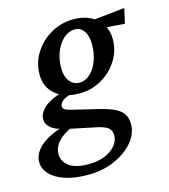

<svg xmlns="http://www.w3.org/2000/svg" viewBox="-140 -511 718 814"><g transform="rotate(-15 219.0 -104.5)"><path d="M148.4 222.7Q87.9 222.7 45.9 208.5Q3.9 194.3 -18.1 169.9Q-40 145.5 -40 117.2Q-40 81.1 -7.3 50.3Q25.4 19.5 89.8 0L130.9 9.8Q90.8 28.3 69.3 52.2Q47.9 76.2 47.9 106.4Q47.9 137.7 75.7 158.7Q103.5 179.7 162.1 179.7Q201.2 179.7 231.4 167.5Q261.7 155.3 279.3 134.3Q296.9 113.3 296.9 88.9Q296.9 65.4 279.8 53.7Q262.7 42 214.8 33.2L106.4 10.7L96.7 6.8Q61.5 0 42.5 -15.6Q23.4 -31.2 23.4 -54.7Q23.4 -83 54.7 -108.4Q85.9 -133.8 148.4 -148.4L164.1 -126Q140.6 -121.1 127 -109.9Q113.3 -98.6 113.3 -86.9Q113.3 -78.1 121.1 -72.8Q128.9 -67.4 148.4 -62.5L261.7 -35.2Q325.2 -20.5 351.6 1Q377.9 22.5 377.9 61.5Q377.9 104.5 346.2 141.1Q314.5 177.7 262.7 200.2Q210.9 222.7 148.4 222.7ZM201.2 -120.1Q135.7 -120.1 96.7 -152.8Q57.6 -185.5 57.6 -240.2Q57.6 -293 85 -335.9Q112.3 -378.9 157.7 -404.8Q203.1 -430.7 257.8 -430.7Q299.8 -430.7 331.1 -414.6Q362.3 -398.4 379.4 -370.6Q396.5 -342.8 396.5 -306.6Q396.5 -255.9 369.6 -213.4Q342.8 -170.9 298.3 -145.5Q253.9 -120.1 201.2 -120.1ZM212.9 -164.1Q238.3 -164.1 259.3 -183.1Q280.3 -202.1 293 -234.9Q305.7 -267.6 305.7 -307.6Q305.7 -345.7 290.5 -366.7Q275.4 -387.7 251 -387.7Q224.6 -387.7 202.1 -368.2Q179.7 -348.6 166.5 -315.9Q153.3 -283.2 153.3 -244.1Q153.3 -206.1 170.4 -185.1Q187.5 -164.1 212.9 -164.1ZM462.9 -355.5 351.6 -364.3 319.3 -404.3 477.5 -420.9Z"/></g></svg>

Font: Crimson Pro Medium
Style: Italic
Weight: 500
Italic angle: -12°
Designer: Jacques Le Bailly
Foundry: Baron von Fonthausen
Version: Version 1.003